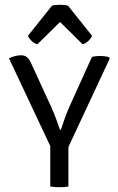

<svg xmlns="http://www.w3.org/2000/svg" viewBox="-20 -781 494 804"><path d="M365 -542.5Q373.5 -545 383 -545.8Q392.5 -546.5 400 -546.5Q420.5 -546.5 436.5 -541.5L439.5 -536L266.5 -165.5V0Q250.5 3 228 3Q219 3 208.5 2.2Q198 1.5 190.5 0V-169.5L17.5 -537Q44.5 -549.5 68.5 -549.5Q83.5 -549.5 93 -541.5Q102.5 -533.5 110 -517L192 -338.5Q203 -314.5 213.8 -286.2Q224.5 -258 231 -238H235Q242.5 -259.5 251.2 -285.2Q260 -311 274.5 -342.5ZM265 -757 365.5 -631Q359.5 -617.5 348.2 -608Q337 -598.5 326 -595.5L231.5 -689L136.5 -595.5Q125.5 -598.5 114.2 -608Q103 -617.5 97 -631L197.5 -757Q211 -761 231.5 -761Q251.5 -761 265 -757Z"/></svg>

Font: Signika SC Light
Style: Regular
Weight: 300
Designer: Anna Giedryś
Foundry: Anna Giedryś
Version: Version 2.000; ttfautohint (v1.8.3) -l 8 -r 50 -G 200 -x 9 -